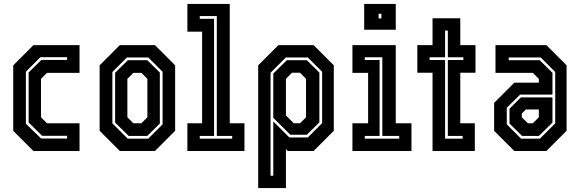

<svg xmlns="http://www.w3.org/2000/svg" viewBox="-20 -770 2956 979"><path d="M150.5 0 47.5 -103V-437L150.5 -540H385.5V-398.5H219.5L189 -368V-172L219.5 -141.5H385.5V0ZM190 -63.5H322V-77.5H195L126 -145.5V-400.5L191 -464.5H322V-478.5H186L112 -404.5V-139Z M591 0 488 -103V-437L591 -540H770L873 -437V-103L770 0ZM631 -63H736L809 -136V-404L736 -477H627L553 -403V-141ZM636 -77 567 -145V-399L632 -463H731L795 -400V-140L731 -77ZM660 -141.5H701L731.5 -172V-368L701 -398.5H660L629.5 -368V-172Z M935.5 0V-141.5H1010.5V-608.5H935.5V-750H1151.5V-141.5H1226.5V0ZM998.5 -63H1164V-77H1085.5V-688H998.5V-674H1071.5V-77H998.5Z M1296.5 189V-437L1399.5 -540H1579L1682 -437V-103L1579 0H1447.5L1438 -10V189ZM1359.5 126H1373.5V-151L1455.5 -69H1549.5L1622.5 -142V-404L1549.5 -477H1437.5L1359.5 -399ZM1460.5 -83 1373.5 -169V-395L1442.5 -463H1544.5L1608.5 -400V-146L1544.5 -83ZM1478 -141.5H1510L1540.5 -172V-368L1510 -399H1468.5L1438 -368V-181.5Z M1837 -618.5V-750H1998V-618.5ZM1910.5 -676H1924.5V-700H1910.5ZM1777 0V-141.5H1857V-398.5H1777V-540H1998V-141.5H2078V0ZM1840 -63H2015.5V-77H1929.5V-478H1840V-464H1915.5V-77H1840Z M2185.5 0V-399H2108V-540H2185.5V-677H2327V-540H2404.5V-399H2327V-141.5H2401V0ZM2249.5 -63H2339V-77H2263.5V-464H2342.5V-478H2263.5V-614H2249.5V-478H2170.5V-464H2249.5Z M2602.5 0 2499.5 -103V-245.5L2602.5 -348.5H2727.5V-368L2697 -398.5H2506.5V-540H2766L2869 -437V-103L2766 0ZM2637 -63H2733L2811 -141V-403L2737 -477H2574V-463H2732L2797 -399V-287.5H2632L2564 -220.5V-136ZM2642 -77 2578 -140V-215.5L2636 -273.5H2797V-145L2728 -77ZM2671.5 -141.5H2697L2727.5 -172V-212H2661.5L2640.5 -191V-172Z"/></svg>

Font: Tourney Condensed Regular
Style: Bold
Weight: 700
Width: 3
Designer: Tyler Finck
Foundry: Etcetera Type Co
Version: Version 1.010; ttfautohint (v1.8.3)